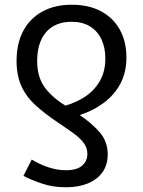

<svg xmlns="http://www.w3.org/2000/svg" viewBox="-20 -566 603 811"><path d="M283 -546Q355 -546 406.5 -518.5Q458 -491 486 -441Q514 -391 514 -323Q514 -261 489 -213.5Q464 -166 419.5 -132.5Q375 -99 317 -80Q370 -44 402.5 -5.5Q435 33 435 86Q435 131 412.5 162Q390 193 350.5 209Q311 225 258 225Q203 225 157.5 209.5Q112 194 79 177L114 108Q145 127 182.5 140Q220 153 259 153Q305 153 327 133.5Q349 114 349 85Q349 58 333 37Q317 16 288.5 -4.5Q260 -25 224 -49Q169 -86 130 -121.5Q91 -157 70.5 -202Q50 -247 50 -308Q50 -382 78 -435Q106 -488 158.5 -517Q211 -546 283 -546ZM283 -474Q213 -474 175 -430.5Q137 -387 137 -308Q137 -242 167.5 -199Q198 -156 256 -120Q300 -132 338.5 -157Q377 -182 401 -222.5Q425 -263 425 -319Q425 -365 408.5 -400Q392 -435 360 -454.5Q328 -474 283 -474Z"/></svg>

Font: Noto Sans Mono SemiCondensed
Style: Regular
Weight: 400
Width: 4
Designer: Monotype Design Team
Foundry: Monotype Imaging Inc.
Version: Version 2.010